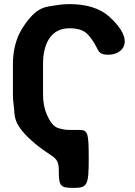

<svg xmlns="http://www.w3.org/2000/svg" viewBox="-20 -741 661 937"><path d="M510 -474C576 -474 647 -539 513 -660C467 -701 401 -721 318 -721C297 -721 277 -719 258 -716C208 -706 161 -718 87 -600C59 -554 43 -496 43 -428V-282C43 -263 44 -244 47 -226C54 -179 38 -141 134 -55C233 34 267 14 267 91C267 168 274 176 340 176C406 176 413 163 413 35C413 -94 409 -107 366 -107H318C307 -107 297 -108 288 -110C263 -116 238 -114 208 -183C196 -211 190 -244 190 -282V-429C190 -522 225 -603 318 -603C361 -603 391 -593 410 -571C471 -503 444 -474 510 -474Z"/></svg>

Font: Asimov Print
Style: A
Weight: 500
Designer: Google
Version: Version 2.000980: 2014